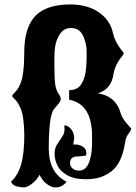

<svg xmlns="http://www.w3.org/2000/svg" viewBox="-20 -794 601 850"><path d="M85 35.6Q69.8 35.6 53 30.8Q36.1 25.9 28.8 10.7Q59.6 -18.1 73.7 -66.4Q80.6 -90.3 84.2 -124.8Q87.9 -159.2 87.6 -196.5Q87.4 -233.9 83 -266.6Q78.6 -299.3 68.8 -319.8Q60.1 -337.9 53.2 -346.2Q45.9 -355 40 -360.1Q34.2 -365.2 34.2 -370.1Q34.2 -374.5 45.9 -385.3Q57.6 -395.5 68.8 -419.9Q87.4 -460 87.4 -562Q87.4 -661.1 127.4 -712.9Q175.8 -774.4 291 -774.4Q366.7 -774.4 417.5 -739.5Q468.3 -704.6 480.5 -646Q488.8 -608.9 518.6 -571.3Q527.8 -560.5 527.8 -557.1Q527.8 -554.2 518.1 -542Q489.7 -507.3 482.4 -465.8Q473.1 -399.4 413.1 -380.9Q466.3 -372.6 493.2 -336.9Q507.3 -317.9 514.2 -293Q520 -269.5 550.8 -236.3Q561 -225.6 561 -224.1Q561 -217.8 548.3 -200.9Q535.6 -184.1 533.2 -159.7Q519 -69.8 471.7 -34.2Q437.5 -8.8 397.5 -3.2Q357.4 2.4 316.9 -3.9Q278.8 -11.7 251 -38.1Q238.3 -50.8 230 -71.3Q221.2 -92.8 221.7 -116.9Q222.2 -141.1 237.3 -162.1Q255.4 -187 261.5 -199.7Q267.6 -212.4 264.6 -238.8H267.6Q280.8 -238.8 294.7 -222.4Q308.6 -206.1 308.6 -179.2Q304.7 -163.6 304.7 -153.8L312.5 -154.3Q328.6 -154.3 340.8 -147.9Q362.3 -137.7 362.3 -115.7Q362.3 -107.4 359.4 -105Q329.1 -101.1 318.4 -101.1Q306.2 -101.1 298.1 -93.8Q290 -86.4 290 -72.3Q290 -58.1 301 -48.3Q312 -38.6 329.1 -38.6Q362.3 -38.6 375.5 -79.1Q386.2 -109.9 387.2 -147.2Q388.2 -184.6 387.2 -208.5Q380.9 -335 286.1 -352.5V-395Q321.3 -395 337.9 -418.5Q345.7 -430.2 351.1 -444.1Q356.4 -458 359.4 -477.5Q360.4 -487.3 361.3 -496.6Q362.3 -505.9 362.8 -514.6Q363.8 -536.1 363.5 -567.6Q363.3 -599.1 349.6 -631.8Q334 -669.9 293.9 -669.9Q273.4 -669.9 259.8 -659.2Q245.1 -648.4 232.9 -619.9Q220.7 -591.3 220.7 -538.6V-507.8Q220.7 -447.8 224.6 -419.4Q228.5 -392.1 243.2 -373Q249 -362.3 249 -357.4Q249 -352.5 247.6 -348.6Q245.1 -343.8 244.6 -342.5Q244.1 -341.3 240.7 -336.9Q238.8 -335 231 -325.2Q223.1 -315.4 220.7 -313Q212.9 -306.6 204.6 -272Q201.2 -255.9 198.5 -221.9Q195.8 -188 195.8 -136.7Q195.8 -85.4 214.1 -48.6Q232.4 -11.7 274.9 10.7Q259.8 30.3 238.5 34.4Q217.3 38.6 201.2 29.3Q168.9 11.7 155.8 -20.5L146.5 -6.8Q137.7 7.3 118.7 21.5Q99.6 35.6 85 35.6Z"/></svg>

Font: Sancreek
Style: Regular
Weight: 400
Designer: Vernon Adams
Foundry: Vernon Adams
Version: Version 1.100; ttfautohint (v1.8.4.7-5d5b)